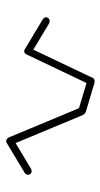

<svg xmlns="http://www.w3.org/2000/svg" viewBox="132 -466 335 640"><g transform="rotate(-90 300.0 -145.5)"><path d="M38 -220Q38 -217 39.5 -214Q41 -211 44 -209.5Q47 -208 50 -208Q53 -208 56 -209.5Q59 -211 61 -214Q63 -217 63 -220Q63 -223 61 -226Q59 -229 56 -231Q53 -233 50 -233Q47 -233 44 -231Q41 -229 39.5 -226Q38 -223 38 -220Z M44 -231 56 -209 156 -269 144 -291Z M138 -280Q138 -277 139.5 -274Q141 -271 144 -269.5Q147 -268 150 -268Q153 -268 156 -269.5Q159 -271 161 -274Q163 -277 163 -280Q163 -283 161 -286Q159 -289 156 -291Q153 -293 150 -293Q147 -293 144 -291Q141 -289 139.5 -286Q138 -283 138 -280Z M162 -285 138 -275 238 -35 262 -45Z M238 -40Q238 -37 239.5 -34Q241 -31 244 -29.5Q247 -28 250 -28Q253 -28 256 -29.5Q259 -31 261 -34Q263 -37 263 -40Q263 -43 261 -46Q259 -49 256 -51Q253 -53 250 -53Q247 -53 244 -51Q241 -49 239.5 -46Q238 -43 238 -40Z M254 -52 246 -28 346 2 354 -22Z M338 -10Q338 -7 339.5 -4Q341 -1 344 0.5Q347 2 350 2Q353 2 356 0.5Q359 -1 361 -4Q363 -7 363 -10Q363 -13 361 -16Q359 -19 356 -21Q353 -23 350 -23Q347 -23 344 -21Q341 -19 339.5 -16Q338 -13 338 -10Z M339 -15 361 -5 461 -215 439 -225Z M438 -220Q438 -217 439.5 -214Q441 -211 444 -209.5Q447 -208 450 -208Q453 -208 456 -209.5Q459 -211 461 -214Q463 -217 463 -220Q463 -223 461 -226Q459 -229 456 -231Q453 -233 450 -233Q447 -233 444 -231Q441 -229 439.5 -226Q438 -223 438 -220Z M456 -231 444 -209 544 -149 556 -171Z M538 -160Q538 -157 539.5 -154Q541 -151 544 -149.5Q547 -148 550 -148Q553 -148 556 -149.5Q559 -151 561 -154Q563 -157 563 -160Q563 -163 561 -166Q559 -169 556 -171Q553 -173 550 -173Q547 -173 544 -171Q541 -169 539.5 -166Q538 -163 538 -160Z"/></g></svg>

Font: Linefont Thin
Style: Regular
Weight: 100
Monospace: yes
Version: Version 3.002;gftools[0.9.33]